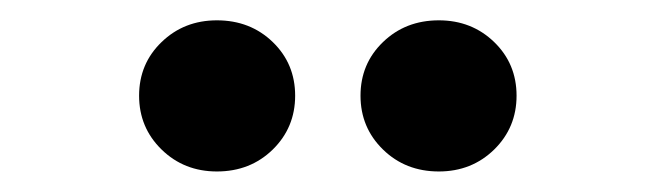

<svg xmlns="http://www.w3.org/2000/svg" viewBox="-20 -767 642 188"><path d="M409.7 -599.1Q377 -599.1 355 -620.6Q333 -642.1 333 -673.3Q333 -704.6 355 -725.8Q377 -747.1 409.7 -747.1Q441.9 -747.1 463.9 -725.8Q485.8 -704.6 485.8 -673.3Q485.8 -642.1 463.9 -620.6Q441.9 -599.1 409.7 -599.1ZM192.4 -599.1Q160.2 -599.1 138.2 -620.6Q116.2 -642.1 116.2 -673.3Q116.2 -704.6 138.2 -725.8Q160.2 -747.1 192.4 -747.1Q225.1 -747.1 247.1 -725.8Q269 -704.6 269 -673.3Q269 -642.1 247.1 -620.6Q225.1 -599.1 192.4 -599.1Z"/></svg>

Font: Inter 24pt
Style: Bold
Weight: 700
Designer: Rasmus Andersson
Foundry: rsms
Version: Version 4.001;git-66647c0bb